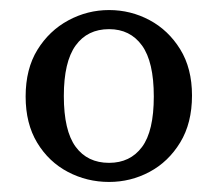

<svg xmlns="http://www.w3.org/2000/svg" viewBox="-20 -779 432 382"><path d="M197 -417Q153 -417 115 -437Q77 -457 54 -495Q31 -533 31 -587Q31 -642 54.5 -680Q78 -718 116 -738.5Q154 -759 197 -759Q240 -759 277.5 -739Q315 -719 338.5 -681Q362 -643 362 -589Q362 -534 338.5 -495.5Q315 -457 277.5 -437Q240 -417 197 -417ZM197 -455Q239 -455 262.5 -486.5Q286 -518 286 -587Q286 -656 262.5 -688.5Q239 -721 197 -721Q154 -721 130.5 -688.5Q107 -656 107 -588Q107 -519 130.5 -487Q154 -455 197 -455Z"/></svg>

Font: Source Serif 4 SmText
Style: Regular
Weight: 400
Designer: Frank Grießhammer
Foundry: Adobe
Version: Version 4.005;hotconv 1.1.0;makeotfexe 2.6.0